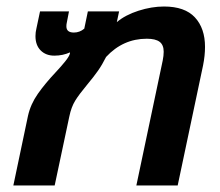

<svg xmlns="http://www.w3.org/2000/svg" viewBox="-20 -570 676 590"><path d="M66 -214Q74 -250 96.5 -282Q119 -314 153 -350Q168 -366 180.5 -381.5Q193 -397 195 -406V-409Q173 -399 147 -399Q121 -399 105 -415Q89 -431 89 -459Q89 -471 92 -483L103 -535H192L185 -499Q184 -495 184 -489Q184 -470 207 -470Q225 -470 239 -482L250 -535H346L339 -502Q365 -524 405.5 -537Q446 -550 484 -550Q548 -550 579 -516.5Q610 -483 610 -426Q610 -399 604 -369L526 0H399L480 -384Q483 -399 483 -411Q483 -432 470.5 -441.5Q458 -451 431 -451Q358 -451 306 -395Q294 -371 281 -352.5Q268 -334 248 -310Q223 -280 211 -260.5Q199 -241 193 -212L148 0H21Z"/></svg>

Font: Prompt Medium
Style: Italic
Weight: 500
Italic angle: -12°
Designer: Katatrad Team
Foundry: CadsonDemak
Version: Version 1.001